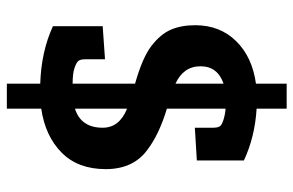

<svg xmlns="http://www.w3.org/2000/svg" viewBox="-172 -616 878 575"><g transform="rotate(90 267.5 -328.0)"><path d="M230 91V-9Q134 -12 58 -47V-196L157 -203V-145Q157 -131 161 -124.5Q165 -118 182 -112Q199 -106 230 -106V-293Q152 -315 117 -342Q82 -369 68.5 -400Q55 -431 55 -473Q55 -547 102.5 -595.5Q150 -644 230 -655V-747H305V-657Q389 -652 460 -619V-478L362 -472V-526Q362 -540 358 -546.5Q354 -553 337.5 -558Q321 -563 305 -564V-388H306Q382 -365 428 -330Q486 -288 486 -205Q486 -122 436.5 -73Q387 -24 305 -12V91ZM362 -196Q362 -246 305 -269V-113Q362 -131 362 -196ZM230 -558Q178 -540 178 -489Q178 -438 230 -414Z"/></g></svg>

Font: Bree Serif
Style: Regular
Weight: 400
Designer: Veronika Burian, Jos Scaglione
Foundry: TypeTogether
Version: Version 1.001